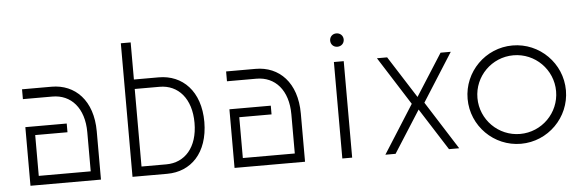

<svg xmlns="http://www.w3.org/2000/svg" viewBox="-47 -873 3144 1031"><g transform="rotate(-5 1524.5 -357.5)"><path d="M409 -260V-49H129V-269H303V-316H80V0H460V-260C460 -427 366 -520 239 -520H80V-467H239C339 -467 409 -391 409 -260Z M817 -51H683V-469H817C917 -469 987 -391 987 -260C987 -127 916 -51 817 -51ZM630 0H817C945 0 1039 -93 1040 -260C1040 -427 944 -520 817 -520H683V-720H630Z M1509 -260V-49H1229V-269H1403V-316H1180V0H1560V-260C1560 -427 1466 -520 1339 -520H1180V-467H1339C1439 -467 1509 -391 1509 -260Z M1761 0H1814V-520H1761ZM1751 -636C1751 -615 1767 -600 1787 -600C1808 -600 1824 -615 1824 -636C1824 -657 1808 -672 1787 -672C1767 -672 1751 -657 1751 -636Z M2336 -520 2192 -294 2048 -520H1993L2158 -260L1993 0H2048L2192 -226L2336 0H2391L2226 -260L2391 -520Z M2724 -48C2607 -48 2512 -143 2512 -260C2512 -377 2607 -472 2724 -472C2841 -472 2936 -377 2936 -260C2936 -143 2841 -48 2724 -48ZM2459 -260C2459 -114 2578 5 2724 5C2870 5 2989 -114 2989 -260C2989 -406 2870 -525 2724 -525C2578 -525 2459 -406 2459 -260Z"/></g></svg>

Font: Grotesk 01 Extrafine
Style: Bold
Weight: 400
Designer: Frank Adebiaye, contributions by Jérémy Landes, Ariel Martín Pérez
Foundry: Velvetyne Type Foundry
Version: Version 3.000;Glyphs 3.1.2 (3150)